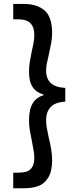

<svg xmlns="http://www.w3.org/2000/svg" viewBox="-20 -832 381 998"><path d="M48.8 146.5V65.4H78.1Q100.1 65.4 117.2 60.3Q134.3 55.2 146.2 38.3Q158.2 21.5 158.2 -11.7Q158.2 -28.3 155.5 -44.7Q152.8 -61 146.5 -94.7Q139.2 -128.9 135 -154.5Q130.9 -180.2 130.9 -207Q130.9 -263.2 149.9 -294.7Q168.9 -326.2 206.1 -336.9V-340.8Q169.4 -350.6 150.1 -378.9Q130.9 -407.2 130.9 -458Q130.9 -483.9 134.3 -506.6Q137.7 -529.3 145.5 -567.4Q151.9 -594.2 155 -613.3Q158.2 -632.3 158.2 -650.4Q158.2 -731.4 78.1 -731.4H48.8V-811.5H105.5Q170.9 -811.5 210.7 -778.6Q250.5 -745.6 251 -661.1Q250.5 -632.8 246.1 -607.9Q241.7 -583 233.4 -546.9Q225.6 -514.2 222.7 -498.3Q219.7 -482.4 219.7 -465.8Q219.7 -422.9 243.9 -400.4Q268.1 -377.9 319.3 -375V-303.7Q266.6 -300.8 243.2 -275.4Q219.7 -250 219.7 -208Q219.7 -188 222.9 -169.7Q226.1 -151.4 233.4 -116.2Q241.2 -85.4 245.8 -57.4Q250.5 -29.3 251 1Q250.5 59.1 230.7 91.3Q210.9 123.5 179.4 135Q147.9 146.5 105.5 146.5Z"/></svg>

Font: Reddit Sans Chocolate SemiBold
Style: Regular
Weight: 600
Designer: Stephen Hutchings
Foundry: Reddit
Version: Version 1.011